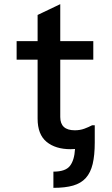

<svg xmlns="http://www.w3.org/2000/svg" viewBox="-20 -724 540 924"><path d="M436 -121V-38Q436 23 426 65Q416 107 393 132.5Q370 158 332 169Q294 180 237 180V102Q295 102 316.5 74.5Q338 47 341 -7Q330 -6 320 -6Q247 -6 204 -41.5Q161 -77 161 -153V-437H60V-526H161V-652L270 -704V-526H429V-437H270V-161Q270 -97 340 -97Q365 -97 385.5 -104.5Q406 -112 423 -121Z"/></svg>

Font: D2Coding ligature
Style: Bold
Weight: 700
Monospace: yes
Designer: Yong-Rak Park; Jeong-Hwan Yoon; Sang-Min Lee;
Foundry: NHN Corporation
Version: Version 1.3.2; Build 20180524